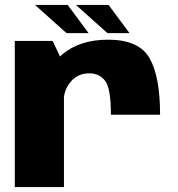

<svg xmlns="http://www.w3.org/2000/svg" viewBox="-20 -759 724 779"><path d="M430 -293.5H629.5Q629.5 -449 586.5 -523.5Q543.5 -598 418.5 -598Q304.5 -598 233.5 -539Q162.5 -480 162.5 -392.5L238.5 -349.5Q238.5 -393.5 267 -427.5Q295.5 -461.5 342.5 -461.5Q383 -461.5 406.5 -431.2Q430 -401 430 -293.5ZM40 0H239.5V-496L193.5 -593H40ZM416 -624.5H505.5L420.5 -739H288ZM250 -624.5H339.5L254.5 -739H122Z"/></svg>

Font: Anybody Thin ExtraBold
Style: Regular
Weight: 800
Version: Version 1.113;gftools[0.9.25]